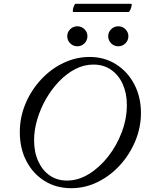

<svg xmlns="http://www.w3.org/2000/svg" viewBox="-20 -975 760 1008"><path d="M354 13Q275 13 214 -25Q153 -63 118.5 -129.5Q84 -196 84 -281Q84 -360 114 -431Q144 -502 195.5 -557.5Q247 -613 313 -644.5Q379 -676 450 -676Q529 -676 590 -637Q651 -598 685.5 -531.5Q720 -465 720 -382Q720 -306 690.5 -235Q661 -164 610 -108Q559 -52 493 -19.5Q427 13 354 13ZM332 -27Q391 -27 447 -61.5Q503 -96 548 -153.5Q593 -211 619.5 -281.5Q646 -352 646 -424Q646 -485 624.5 -533Q603 -581 563.5 -608.5Q524 -636 470 -636Q421 -636 375.5 -612.5Q330 -589 290.5 -548Q251 -507 221.5 -455.5Q192 -404 175.5 -348Q159 -292 159 -239Q159 -176 181 -128Q203 -80 241.5 -53.5Q280 -27 332 -27ZM386 -732Q364 -732 348.5 -747.5Q333 -763 333 -785Q333 -806 348.5 -821.5Q364 -837 386 -837Q408 -837 423.5 -821.5Q439 -806 439 -785Q439 -763 423.5 -747.5Q408 -732 386 -732ZM601 -732Q579 -732 563.5 -747.5Q548 -763 548 -785Q548 -806 563.5 -821.5Q579 -837 601 -837Q623 -837 638.5 -821.5Q654 -806 654 -785Q654 -763 638.5 -747.5Q623 -732 601 -732ZM365 -912Q361 -912 362.5 -923Q364 -934 368.5 -944.5Q373 -955 377 -955H668Q673 -955 671 -944.5Q669 -934 664 -923Q659 -912 654 -912Z"/></svg>

Font: Junicode SmExp
Style: Italic
Weight: 400
Width: 6
Italic angle: -11°
Designer: Peter S. Baker
Version: Version 2.205; ttfautohint (v1.8.4)